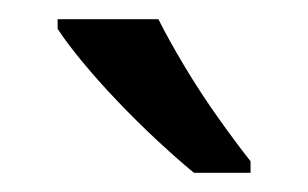

<svg xmlns="http://www.w3.org/2000/svg" viewBox="-20 -786 321 200"><path d="M145 -766Q156 -744 172.5 -716.5Q189 -689 207.5 -663Q226 -637 241 -618V-606H182Q165 -620 144 -639.5Q123 -659 102.5 -680.5Q82 -702 65.5 -722Q49 -742 40 -756V-766Z"/></svg>

Font: Noto Sans Hebrew
Style: Regular
Weight: 400
Designer: Monotype Design Team
Foundry: Monotype Imaging Inc.
Version: Version 2.003;January 10, 2023;FontCreator 14.0.0.2877 64-bi